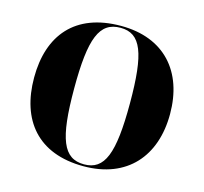

<svg xmlns="http://www.w3.org/2000/svg" viewBox="-106 -843 1031 971"><g transform="rotate(15 410.0 -357.5)"><path d="M411 10C639 10 766 -137 766 -358C766 -580 639 -725 412 -725C171 -725 54 -580 54 -359C54 -137 171 10 411 10ZM411 0C302 0 264 -93 264 -358C264 -622 302 -715 412 -715C519 -715 556 -622 556 -358C556 -93 518 0 411 0Z"/></g></svg>

Font: Noto Serif Display Black
Style: Regular
Weight: 900
Designer: Monotype Design Team
Foundry: Monotype Imaging Inc.
Version: Version 2.009